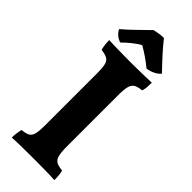

<svg xmlns="http://www.w3.org/2000/svg" viewBox="-284 -912 950 950"><g transform="rotate(45 191.0 -437.5)"><path d="M116 -519Q116 -558 111 -578.5Q106 -599 91.5 -607Q77 -615 50 -618Q46 -629 44 -646Q42 -663 42 -679Q60 -678 86.5 -677.5Q113 -677 142 -676.5Q171 -676 194 -676Q217 -676 243 -676.5Q269 -677 294.5 -677.5Q320 -678 340 -679Q340 -662 339 -647Q338 -632 333 -618Q306 -616 291.5 -607.5Q277 -599 271.5 -578.5Q266 -558 266 -519V-158Q266 -119 271.5 -97.5Q277 -76 292 -68Q307 -60 333 -58Q337 -48 338.5 -31Q340 -14 340 3Q314 1 277 0.5Q240 0 199 0Q158 0 115.5 0.5Q73 1 42 3Q42 -13 44.5 -30Q47 -47 50 -58Q77 -60 91.5 -68Q106 -76 111 -97.5Q116 -119 116 -158ZM89 -709Q71 -715 58.5 -725.5Q46 -736 38 -752Q69 -778 100.5 -809Q132 -840 162 -869Q178 -873 195.5 -875.5Q213 -878 226 -878Q251 -846 281 -813Q311 -780 344 -746Q332 -731 311.5 -721.5Q291 -712 272 -710Q249 -729 225 -745.5Q201 -762 175 -777Q151 -763 129.5 -745.5Q108 -728 89 -709Z"/></g></svg>

Font: Vollkorn
Style: Bold
Weight: 700
Designer: Friedrich Althausen
Foundry: Friedrich Althausen
Version: Version 5.000